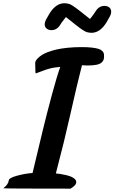

<svg xmlns="http://www.w3.org/2000/svg" viewBox="-69 -1131 696 1167"><path d="M150.9 -685.5 148.9 -684.6Q145 -684.6 145 -748.5Q145 -753.9 148.7 -761.2Q152.3 -768.6 161.9 -778.1Q171.4 -787.6 185.3 -796.6Q199.2 -805.7 221.9 -814.5Q244.6 -823.2 272.9 -829.8Q301.3 -836.4 341.1 -840.6Q380.9 -844.7 427.2 -844.7Q464.4 -844.7 490.5 -841.6Q516.6 -838.4 530.8 -833.7Q544.9 -829.1 552.5 -821Q560.1 -813 561.8 -806.6Q563.5 -800.3 563.5 -790Q563.5 -776.9 560.8 -768.6Q558.1 -760.3 548.6 -751Q539.1 -741.7 517.3 -737.3Q495.6 -732.9 461.4 -732.9Q445.3 -732.9 429.2 -734.4Q397.9 -611.8 359.6 -440.7Q321.3 -269.5 270.5 -76.7Q277.8 -76.7 295.4 -74Q313 -71.3 336.4 -65.9Q359.9 -60.5 377.2 -49.6Q394.5 -38.6 394.5 -24.4Q394.5 -4.4 359.4 15.6Q-48.8 15.6 -48.8 13.2Q-48.8 12.2 -41.5 6.8Q-34.2 1.5 -25.9 -9.5Q-17.6 -20.5 -15.6 -34.7Q-14.2 -49.8 34.4 -63Q83 -76.2 128.9 -79.6Q168.5 -246.1 191.4 -340.8Q214.4 -435.5 245.4 -551Q276.4 -666.5 297.4 -724.6Q275.9 -722.2 261.5 -720.2Q247.1 -718.3 231.9 -713.9Q216.8 -709.5 210.2 -707.5Q203.6 -705.6 182.9 -697.5Q162.1 -689.5 150.9 -685.5ZM478 -1015.6Q483.9 -1022.5 489.7 -1030.3Q501.5 -1045.4 513.7 -1064.5Q533.2 -1095.2 566.4 -1095.2Q583.5 -1095.2 595.2 -1085.7Q606.9 -1076.2 606.9 -1059.6Q606.9 -1048.3 600.1 -1033.7Q576.7 -988.8 560.1 -969.7Q527.3 -931.6 486.8 -931.6Q479 -931.6 472.2 -932.9Q465.3 -934.1 459.5 -935.5Q453.6 -937 445.3 -941.9Q437 -946.8 431.2 -950.4Q425.3 -954.1 412.6 -963.6Q399.9 -973.1 391.6 -979.7Q383.3 -986.3 364.3 -1001.5Q345.2 -1016.6 331.5 -1027.3Q323.7 -1017.6 319.8 -1012.2Q303.7 -992.2 295.9 -978.5Q276.4 -947.8 243.2 -947.8Q226.1 -947.8 214.4 -957.3Q202.6 -966.8 202.6 -983.4Q202.6 -994.6 209.5 -1009.3Q232.9 -1054.2 249.5 -1073.2Q282.2 -1111.3 322.8 -1111.3Q330.6 -1111.3 337.4 -1110.1Q344.2 -1108.9 350.1 -1107.4Q356 -1106 364.3 -1101.1Q372.6 -1096.2 378.4 -1092.5Q384.3 -1088.9 397 -1079.3Q409.7 -1069.8 418 -1063.2Q426.3 -1056.6 445.3 -1041.5Q464.4 -1026.4 478 -1015.6Z"/></svg>

Font: iCiel Pacifico
Style: Regular
Weight: 400
Designer: Vernon Adams
Foundry: Vernon Adams
Version: Version 1.00 September 26, 2014, initial release